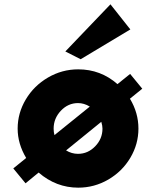

<svg xmlns="http://www.w3.org/2000/svg" viewBox="-20 -846 718 881"><path d="M41 -73.2 100.1 -121.1Q61 -186.5 61 -255.9Q61 -327.1 98.4 -389.9Q135.7 -452.6 200.2 -490.2Q264.6 -527.8 338.9 -527.8Q441.9 -527.8 519 -460L577.1 -506.8L632.8 -439L576.2 -393.1Q615.2 -328.6 615.2 -255.9Q615.2 -184.6 578.1 -122.1Q541 -59.6 477.1 -22.2Q413.1 15.1 338.9 15.1Q237.8 15.1 157.2 -54.2L97.2 -4.9ZM226.1 -255.9Q226.1 -239.3 230 -226.1L392.1 -356.9Q365.7 -373 337.9 -373Q292.5 -373 259.3 -337.9Q226.1 -302.7 226.1 -255.9ZM283.2 -155.8Q309.1 -140.1 337.9 -140.1Q383.3 -140.1 416.7 -174.6Q450.2 -209 450.2 -255.9Q450.2 -269 444.8 -287.1ZM279.8 -609.9 486.8 -826.2 578.1 -710.9 350.1 -574.2Z"/></svg>

Font: Hussar Preview
Style: Bold
Weight: 700
Foundry: Cannot Into Space Fonts, PlusOne Fonts
Version: Version 2.29RC2 "Millennial"